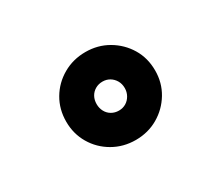

<svg xmlns="http://www.w3.org/2000/svg" viewBox="-82 -1006 914 793"><g transform="rotate(-30 375.0 -609.5)"><path d="M375 -400Q316 -400 267.5 -428Q219 -456 191 -503.5Q163 -551 163 -609Q163 -668 191 -715.5Q219 -763 267.5 -791Q316 -819 375 -819Q434 -819 482 -791Q530 -763 558.5 -716Q587 -669 587 -609Q587 -551 558.5 -503.5Q530 -456 482 -428Q434 -400 375 -400ZM375 -540Q394 -540 409 -549Q424 -558 433 -574Q442 -590 442 -609Q442 -629 433 -644.5Q424 -660 409 -669Q394 -678 375 -678Q356 -678 340.5 -669Q325 -660 316.5 -644.5Q308 -629 308 -609Q308 -590 316.5 -574Q325 -558 340.5 -549Q356 -540 375 -540Z"/></g></svg>

Font: Martian Mono SemiExpanded SemiExpanded
Style: Bold
Weight: 700
Width: 6
Monospace: yes
Version: Version 1.000